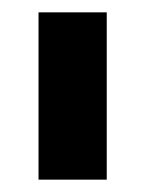

<svg xmlns="http://www.w3.org/2000/svg" viewBox="-20 -756 235 311"><path d="M42.4 -465V-736H152.9V-465Z"/></svg>

Font: Stick No Bills ExtraLight
Style: Regular
Weight: 200
Designer: Kosala Senevirathne, Siva Puranthara, Lasantha Premarathna, Tharique Azeez
Foundry: mooniak
Version: Version 2.000